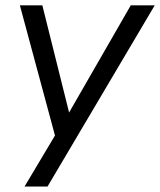

<svg xmlns="http://www.w3.org/2000/svg" viewBox="-20 -506 589 706"><path d="M70.2 180 192.4 -24.9 187 10.2 53.1 -486.3H135.7L242.5 -58.6H214.7L460.8 -486.3H548.9L154.7 180Z"/></svg>

Font: Nunito Sans 12pt ExtraLight
Style: Italic
Weight: 200
Italic angle: -9°
Designer: Vernon Adams
Foundry: Vernon Adams
Version: Version 3.101;gftools[0.9.27]